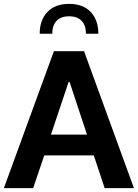

<svg xmlns="http://www.w3.org/2000/svg" viewBox="-20 -974 713 994"><path d="M337.7 -953.9Q265.3 -953.9 225.4 -911.9Q185.5 -869.8 185.5 -799.5H250.6Q250.6 -843.1 273.4 -866.5Q296.1 -889.8 337.7 -889.8Q379.2 -889.8 402.1 -866.5Q425 -843.1 425 -799.5H489.2Q489.2 -869.8 449.6 -911.9Q410 -953.9 337.7 -953.9ZM209.1 -169.4H465.6L521.8 0H673.4L415.1 -709.1H259.1L0 0H151.6ZM335.3 -549.8H340.2L430.4 -277H243.8Z"/></svg>

Font: Estedad-FD VF
Style: Regular
Weight: 100
Designer: Amin Abedi
Version: Version 7.3